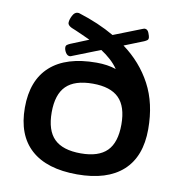

<svg xmlns="http://www.w3.org/2000/svg" viewBox="-83 -824 858 909"><g transform="rotate(10 345.5 -370.0)"><path d="M347 7Q201 7 125 -61.5Q49 -130 49 -262Q49 -393 125 -461.5Q201 -530 347 -530Q400 -530 441 -516Q426 -538 404.5 -557.5Q383 -577 358 -593L226 -541Q221 -538 216 -538Q204 -538 196 -551Q188 -564 188 -576Q188 -584 193.5 -588Q199 -592 208 -596L294 -631Q275 -640 257 -648Q239 -656 223 -663Q198 -672 190.5 -679Q183 -686 183 -693Q183 -708 193 -727.5Q203 -747 218 -747Q224 -747 226 -746Q274 -731 317 -712.5Q360 -694 398 -672L533 -725Q538 -727 540 -727.5Q542 -728 544 -728Q557 -728 563.5 -711.5Q570 -695 570 -688Q570 -681 565 -677Q560 -673 551 -669L458 -632Q545 -568 593.5 -477Q642 -386 642 -262Q642 -130 566.5 -61.5Q491 7 347 7ZM347 -94Q432 -94 472.5 -134.5Q513 -175 513 -262Q513 -348 472.5 -388.5Q432 -429 347 -429Q260 -429 219 -388.5Q178 -348 178 -262Q178 -175 219 -134.5Q260 -94 347 -94Z"/></g></svg>

Font: Asap Expanded SemiBold
Style: Regular
Weight: 600
Width: 7
Designer: Pablo Cosgaya
Foundry: Omnibus-Type
Version: Version 3.001; ttfautohint (v1.8.4.7-5d5b)